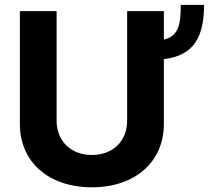

<svg xmlns="http://www.w3.org/2000/svg" viewBox="-20 -774 910 804"><path d="M63.2 -255C63.2 -95.9 183.2 10.3 364.7 10.3C545.5 10.3 666.2 -95.9 666.2 -255V-526.3C794.4 -541.5 834.5 -623.2 834.5 -753.6H736.9C736.9 -676.1 730.1 -623.6 666.2 -608V-727.3H512.4V-268.1C512.4 -185 454.2 -125 364.7 -125C275.6 -125 217 -185 217 -268.1V-727.3H63.2Z"/></svg>

Font: Inter-Hewn
Style: Bold
Weight: 700
Designer: Rasmus Andersson
Foundry: rsms
Version: Version 3.012;git-f93a4a705